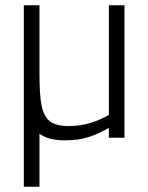

<svg xmlns="http://www.w3.org/2000/svg" viewBox="-20 -520 557 725"><path d="M450 -500V0H391V-37Q353 -15 315 -2.5Q277 10 226 10Q163 10 129 -15V185H70V-500H129V-241Q129 -162 137 -121.5Q145 -81 168 -62.5Q191 -44 239 -44Q284 -44 323.5 -56.5Q363 -69 391 -86V-500Z"/></svg>

Font: Cairo Light
Style: Regular
Weight: 300
Designer: Mohamed Gaber, Accademia di Belle Arti di Urbino and others
Foundry: Kief Type Foundry, Accademia di Belle Arti di Urbino and others
Version: Version 3.011